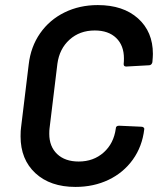

<svg xmlns="http://www.w3.org/2000/svg" viewBox="-20 -728 629 756"><path d="M61 -191Q61 -215 63 -227L93 -474Q101 -544 138 -597Q175 -650 234 -679Q293 -708 365 -708Q465 -708 523.5 -655.5Q582 -603 582 -516Q582 -505 580 -483Q579 -478 575.5 -474.5Q572 -471 567 -471L477 -466Q466 -466 467 -477Q468 -484 468 -498Q468 -549 437.5 -578.5Q407 -608 353 -608Q294 -608 254 -572Q214 -536 206 -477L175 -222Q174 -215 174 -201Q174 -151 205 -121.5Q236 -92 290 -92Q348 -92 388 -127.5Q428 -163 436 -222Q436 -233 449 -233L537 -229Q542 -229 545.5 -226Q549 -223 548 -219Q540 -151 503 -99.5Q466 -48 407.5 -20Q349 8 277 8Q178 8 119.5 -46Q61 -100 61 -191Z"/></svg>

Font: Barlow SemiBold
Style: Italic
Weight: 600
Italic angle: -7°
Designer: Jeremy Tribby
Foundry: Tribby Type
Version: Version 1.408